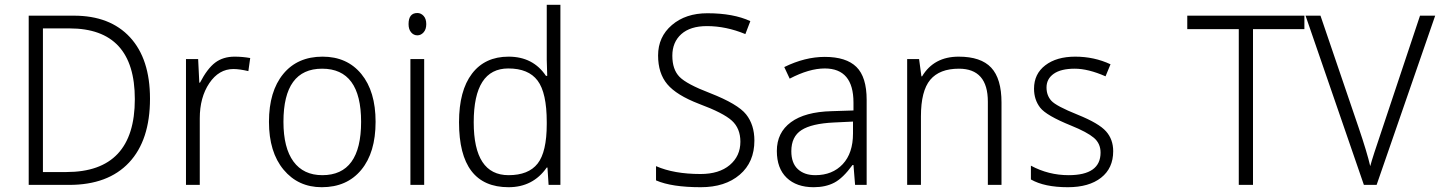

<svg xmlns="http://www.w3.org/2000/svg" viewBox="-20 -780 6075 810"><path d="M101.1 0V-713.9H292Q444.3 -713.9 528.6 -622.6Q612.8 -531.2 612.8 -363.8Q612.8 -188.5 524.4 -94.2Q436 0 272 0ZM161.1 -660.2V-54.2H259.8Q548.8 -54.2 548.8 -361.8Q548.8 -660.2 272.9 -660.2Z M1035.6 -535.2 1027.8 -480Q989.7 -488.8 964.8 -488.8Q903.3 -488.8 863 -429Q822.8 -369.1 822.8 -280.8V0H764.6V-530.8H815.9L820.8 -431.2H823.7Q854.5 -490.7 887.9 -515.9Q921.4 -541 969.7 -541Q1002.4 -541 1035.6 -535.2Z M1337.4 9.8Q1237.8 9.8 1176.3 -64.2Q1114.7 -138.2 1114.7 -266.1Q1114.7 -394.5 1174.8 -467.8Q1234.9 -541 1340.8 -541Q1444.3 -541 1504.4 -467.8Q1564.5 -394.5 1564.5 -266.1Q1564.5 -136.2 1503.9 -63.2Q1443.4 9.8 1337.4 9.8ZM1339.8 -41Q1503.4 -41 1503.4 -266.1Q1503.4 -490.2 1338.9 -490.2Q1175.8 -490.2 1175.8 -266.1Q1175.8 -156.2 1218 -98.6Q1260.3 -41 1339.8 -41Z M1740.7 -725.1Q1755.9 -725.1 1767.1 -712.9Q1778.3 -700.7 1778.3 -678.2Q1778.3 -656.2 1767.1 -643.6Q1755.9 -630.9 1740.7 -630.9Q1725.1 -630.9 1714.4 -643.6Q1703.6 -656.2 1703.6 -678.2Q1703.6 -725.1 1740.7 -725.1ZM1769.5 0H1711.4V-530.8H1769.5Z M2289.6 -73.2H2286.6Q2228.5 9.8 2125.5 9.8Q1916.5 9.8 1916.5 -264.2Q1916.5 -397.5 1971.2 -469.2Q2025.9 -541 2125.5 -541Q2229 -541 2283.2 -460H2288.6Q2286.6 -521 2286.6 -527.8V-759.8H2344.2V0H2294.4ZM2286.6 -256.8V-265.1Q2286.6 -388.7 2248 -439.9Q2209.5 -491.2 2124.5 -491.2Q1978.5 -491.2 1978.5 -264.2Q1978.5 -41 2125.5 -41Q2209.5 -41 2248 -89.8Q2286.6 -138.7 2286.6 -256.8Z M2747.6 -19V-79.1Q2823.2 -45.9 2935.5 -45.9Q3013.7 -45.9 3058.6 -83.7Q3103.5 -121.6 3103.5 -182.1Q3103.5 -238.3 3067.6 -271Q3031.7 -303.7 2929.2 -341.8Q2834 -378.4 2795.2 -424.6Q2756.3 -470.7 2756.3 -545.9Q2756.3 -624.5 2814.5 -674.3Q2872.6 -724.1 2964.4 -724.1Q3073.7 -724.1 3145.5 -690.9L3124.5 -636.2Q3043 -669.9 2962.4 -669.9Q2892.1 -669.9 2854.2 -636Q2816.4 -602.1 2816.4 -544.9Q2816.4 -486.8 2846.7 -455.8Q2877 -424.8 2975.6 -387.2Q3092.8 -341.3 3127.7 -297.4Q3162.6 -253.4 3162.6 -187Q3162.6 -95.7 3100.8 -43Q3039.1 9.8 2936.5 9.8Q2813.5 9.8 2747.6 -19Z M3587.4 0 3580.6 -84H3576.7Q3536.1 -28.3 3499.5 -9.3Q3462.9 9.8 3412.6 9.8Q3340.3 9.8 3298.8 -30Q3257.3 -69.8 3257.3 -143.1Q3257.3 -220.7 3316.7 -264.4Q3376 -308.1 3488.3 -311L3580.6 -314V-347.2Q3580.6 -491.2 3459.5 -491.2Q3393.6 -491.2 3311.5 -448.2L3288.6 -497.1Q3376 -540 3459.5 -540Q3549.8 -540 3593 -497.6Q3636.2 -455.1 3636.2 -358.9V0ZM3578.6 -267.1 3497.6 -263.2Q3404.3 -258.8 3361.3 -231.2Q3318.4 -203.6 3318.4 -142.1Q3318.4 -91.8 3345.9 -66.4Q3373.5 -41 3419.4 -41Q3491.7 -41 3535.2 -87.4Q3578.6 -133.8 3578.6 -216.8Z M4147.5 0V-351.1Q4147.5 -490.2 4025.4 -490.2Q3943.8 -490.2 3904.5 -443.4Q3865.2 -396.5 3865.2 -289.1V0H3807.1V-530.8H3857.4L3867.2 -458H3870.1Q3919.9 -541 4024.4 -541Q4118.2 -541 4161.6 -494.6Q4205.1 -448.2 4205.1 -347.2V0Z M4329.1 -22.9V-81.1Q4403.3 -41 4488.3 -41Q4623 -41 4623 -136.2Q4623 -174.8 4594.7 -198.7Q4566.4 -222.7 4499 -250Q4394 -292.5 4368.2 -325.9Q4342.3 -359.4 4342.3 -405.8Q4342.3 -468.3 4389.9 -504.6Q4437.5 -541 4516.1 -541Q4596.2 -541 4665 -508.8L4644 -458Q4570.8 -490.2 4514.2 -490.2Q4456.1 -490.2 4425.5 -468.8Q4395 -447.3 4395 -411.1Q4395 -377.4 4415.3 -355Q4435.5 -332.5 4526.9 -295.9Q4616.2 -259.8 4646.2 -225.8Q4676.3 -191.9 4676.3 -142.1Q4676.3 -70.3 4625.2 -30.3Q4574.2 9.8 4484.9 9.8Q4386.2 9.8 4329.1 -22.9Z M5266.1 0H5206.1V-657.2H4988.8V-713.9H5482.9V-657.2H5266.1Z M5970.7 -713.9H6034.7L5787.6 0H5733.9L5487.8 -713.9H5550.8L5711.9 -241.2Q5747.1 -137.7 5760.7 -79.1Q5769.5 -113.3 5813 -241.2Z"/></svg>

Font: Droid Sans TV
Style: Regular
Weight: 300
Version: Version 1.00